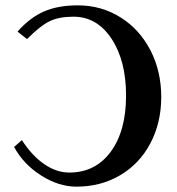

<svg xmlns="http://www.w3.org/2000/svg" viewBox="-20 -679 654 711"><path d="M32.2 -134.8 61 -160.2Q99.1 -101.6 144.3 -70.8Q189.5 -40 236.8 -40Q333 -40 389.9 -116.9Q446.8 -193.8 446.8 -325.2Q446.8 -454.6 392.8 -535.9Q338.9 -617.2 252 -617.2Q198.2 -617.2 163.6 -600.3Q128.9 -583.5 80.1 -534.2L44.9 -562Q90.8 -613.8 142.8 -636.5Q194.8 -659.2 268.1 -659.2Q355 -659.2 425.8 -615Q496.6 -570.8 536.9 -493.2Q577.1 -415.5 577.1 -319.8Q577.1 -224.6 537.1 -148.7Q497.1 -72.8 425.3 -30.3Q353.5 12.2 263.2 12.2Q197.3 12.2 132.1 -29.3Q66.9 -70.8 32.2 -134.8Z"/></svg>

Font: Common Serif
Style: Bold
Weight: 700
Designer: Philipp H. Poll, Khaled Hosny
Foundry: Stefan Peev, Context Ltd.
Version: Version 1.026